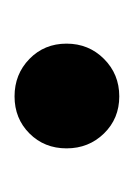

<svg xmlns="http://www.w3.org/2000/svg" viewBox="20 -404 184 264"><g transform="rotate(90 112.0 -272.0)"><path d="M184 -271.5Q184 -241 163.5 -220.5Q143 -200 112.5 -200Q82 -200 61 -220.5Q40 -241 40 -271.5Q40 -302 61 -323Q82 -344 112.5 -344Q143 -344 163.5 -323Q184 -302 184 -271.5Z"/></g></svg>

Font: Karma SemiBold
Style: Regular
Weight: 600
Designer: Joana Correia
Foundry: Indian Type Foundry
Version: Version 1.202;PS 1.0;hotconv 1.0.78;makeotf.lib2.5.61930; tt